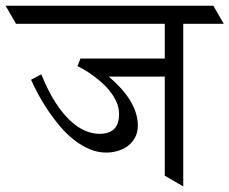

<svg xmlns="http://www.w3.org/2000/svg" viewBox="-62 -665 818 685"><path d="M525.9 -391.6H326.2Q346.2 -374.5 365 -354.7Q383.8 -335 398.2 -313Q412.6 -291 421.1 -266.8Q429.7 -242.7 429.7 -216.8Q429.7 -191.9 419.4 -173.6Q409.2 -155.3 393.1 -143.6Q377 -131.8 356.9 -126.2Q336.9 -120.6 317.4 -120.6Q286.6 -120.6 257.8 -132.8Q229 -145 202.9 -165.3Q176.8 -185.5 153.8 -212.4Q130.9 -239.3 111.3 -268.1Q91.8 -296.9 75.9 -325.9Q60.1 -355 48.8 -380.4L85.4 -399.9Q108.9 -341.3 135 -300.8Q161.1 -260.3 188 -235.1Q214.8 -210 241.5 -198.7Q268.1 -187.5 293 -187.5Q326.7 -187.5 344.7 -204.3Q362.8 -221.2 362.8 -259.3Q362.8 -280.3 354 -300.3Q345.2 -320.3 331.5 -337.9Q317.9 -355.5 301 -370.4Q284.2 -385.3 267.6 -397.2Q251 -409.2 236.8 -417.2Q222.7 -425.3 214.4 -429.2L225.1 -456.1H525.9V-580.1H-4.9L-42 -644.5H699.2L736.3 -580.1H591.8V0L525.9 -38.1Z"/></svg>

Font: Kurinto Seri
Style: Regular
Weight: 400
Designer: Kurinto was developed by Clint Goss from a range of fonts that are compatible with the SIL Open Font License Version 1.1
Foundry: Clinton F. Goss
Version: Version 2.196; July 25, 2020